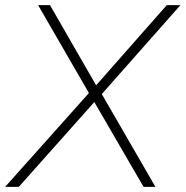

<svg xmlns="http://www.w3.org/2000/svg" viewBox="-34 -725 720 745"><path d="M-14 0 311 -364 114 -705H160L339 -394L613 -705H666L361 -360L569 0H523L332 -329L39 0Z"/></svg>

Font: Nunito Sans ExtraLight
Style: Italic
Weight: 200
Italic angle: -9°
Designer: Vernon Adams
Foundry: Vernon Adams
Version: Version 3.006; ttfautohint (v1.8.3)